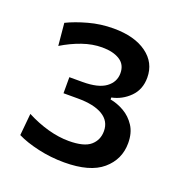

<svg xmlns="http://www.w3.org/2000/svg" viewBox="-95 -855 610 646"><g transform="rotate(20 210.0 -532.0)"><path d="M202 -291.5Q154 -291.5 108.8 -301.8Q63.5 -312 32.5 -327.5L40 -406Q78.5 -386 117.5 -375.2Q156.5 -364.5 192 -364.5Q246.5 -364.5 269.5 -384.2Q292.5 -404 292.5 -436Q292.5 -472 261.2 -490.8Q230 -509.5 172.5 -509.5H121V-567H168Q224.5 -567 251.2 -586.8Q278 -606.5 278 -638Q278 -669 254.2 -684Q230.5 -699 191 -699Q156.5 -699 120.5 -686.5Q84.5 -674 50 -653L42.5 -733Q74 -748.5 116.8 -760.2Q159.5 -772 205.5 -772Q280.5 -772 324.2 -740.2Q368 -708.5 368 -655Q368 -612.5 341 -585.5Q314 -558.5 277 -551V-544Q302.5 -539.5 326.8 -525.5Q351 -511.5 367 -487Q383 -462.5 383 -426Q383 -367.5 338.5 -329.5Q294 -291.5 202 -291.5Z"/></g></svg>

Font: Heraclito Medium
Style: Regular
Weight: 500
Designer: Kostas Bartsokas (font) & Cristiano Sobral (main changes)
Foundry: Kostas Bartsokas (font) & Cristiano Sobral (main changes)
Version: Version 1.00;July 8, 2020;FontCreator 13.0.0.2655 64-bit